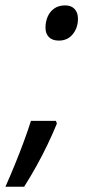

<svg xmlns="http://www.w3.org/2000/svg" viewBox="-70 -566 324 716"><path d="M-49.8 130.4Q-31.7 89.8 -14.4 47.4Q2.9 4.9 18.3 -36.6Q33.7 -78.1 45.4 -115.2H138.7L142.1 -105Q126.5 -66.9 106.9 -26.1Q87.4 14.6 65.2 54.4Q43 94.2 20 130.4ZM149.4 -414.6Q125.5 -414.6 112.5 -427.5Q99.6 -440.4 99.6 -462.9Q99.6 -484.9 107.7 -503.7Q115.7 -522.5 132.1 -534.2Q148.4 -545.9 173.3 -545.9Q195.3 -545.9 208 -532.7Q220.7 -519.5 220.7 -496.1Q220.7 -462.4 201.4 -438.5Q182.1 -414.6 149.4 -414.6Z"/></svg>

Font: Open Sans SemiCondensed Medium
Style: Italic
Weight: 500
Width: 4
Italic angle: -12°
Designer: Monotype Design Team
Foundry: Monotype Imaging Inc.
Version: Version 3.000